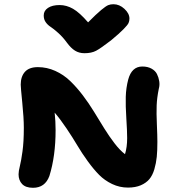

<svg xmlns="http://www.w3.org/2000/svg" viewBox="-20 -894 848 909"><path d="M517.1 -874Q545.4 -874 569.1 -852.1Q592.8 -830.1 592.8 -806.2Q592.8 -794.4 588.6 -785.2Q584.5 -775.9 564.9 -755.9Q545.4 -735.8 505.9 -703.1Q456.5 -665 434.8 -653.6Q413.1 -642.1 379.9 -642.1Q354.5 -642.1 335.2 -654.1Q315.9 -666 296.9 -691.9Q277.8 -718.3 255.4 -738.3Q232.9 -758.3 219.2 -767.1Q205.6 -775.9 196.3 -789.1Q187 -802.2 187 -820.8Q187 -843.3 207.3 -856.7Q227.5 -870.1 262.2 -870.1Q294.9 -870.1 325.9 -852.3Q356.9 -834.5 397 -788.1Q436 -827.6 458.7 -846.4Q481.4 -865.2 492.2 -869.6Q502.9 -874 517.1 -874ZM136.2 -4.9Q101.6 -4.9 84.7 -22.7Q67.9 -40.5 67.9 -68.8Q67.9 -83.5 74 -107.4Q80.1 -131.3 86.4 -176.8Q92.8 -222.2 92.8 -289.1Q92.8 -335.4 85.4 -408.4Q78.1 -481.4 78.1 -493.2Q78.1 -531.7 98.1 -554Q118.2 -576.2 159.2 -576.2Q202.1 -576.2 241.7 -558.3Q281.2 -540.5 312.5 -510.3Q343.8 -480 371.8 -443.1Q399.9 -406.2 425.3 -364.7Q450.7 -323.2 473.6 -286.1Q496.6 -249 522.2 -215.6Q547.9 -182.1 571.8 -164.1Q582 -197.3 582 -240.2Q582 -273.4 578.1 -333.5Q574.2 -393.6 575.4 -435.8Q576.7 -478 586.9 -517.1Q603.5 -579.1 653.8 -579.1Q679.2 -579.1 697.3 -569.1Q715.3 -559.1 723.1 -543.5Q731 -527.8 733.9 -509.5Q736.8 -491.2 731.9 -474.1Q723.1 -431.2 721.7 -395Q720.2 -358.9 722.7 -305.2Q725.1 -251.5 725.1 -222.2Q725.1 -181.2 722.2 -151.4Q719.2 -121.6 710.7 -92.5Q702.1 -63.5 687 -45.7Q671.9 -27.8 646.5 -16.8Q621.1 -5.9 585.9 -5.9Q546.4 -5.9 511 -22.7Q475.6 -39.6 449.5 -65.9Q423.3 -92.3 395.5 -130.6Q367.7 -168.9 346.2 -205.3Q324.7 -241.7 295.2 -285.6Q265.6 -329.6 238.8 -360.8Q243.2 -319.3 243.2 -277.8Q243.2 -155.3 213.9 -61Q193.4 -4.9 136.2 -4.9Z"/></svg>

Font: Shantell Sans Irregular Bouncy
Style: Bold
Weight: 700
Designer: Stephen Nixon, Anya Danilova, Shantell Martin
Foundry: Arrow Type
Version: Version 1.006;[9816181b4]